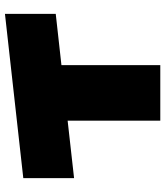

<svg xmlns="http://www.w3.org/2000/svg" viewBox="34 -656 667 775"><g transform="rotate(-90 367.5 -268.5)"><path d="M36 -303V-508L699 -582V-377L492 -354V45H268V-329Z"/></g></svg>

Font: ChangwonDangamAsac Bold
Style: Regular
Weight: 700
Designer: Choi Chi-young, Lee Youngbeen, Kim Jungjin, Yoon Jihee, Han Dohee
Foundry: YoonDesign Inc.
Version: Version 1.010;Build 20210623